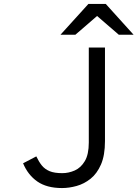

<svg xmlns="http://www.w3.org/2000/svg" viewBox="-20 -941 697 973"><path d="M294.5 12Q217 12 169.2 -21.2Q121.5 -54.5 97 -113.5L164 -148.5Q177 -121 192.2 -102.2Q207.5 -83.5 231.5 -73.5Q255.5 -63.5 295.5 -63.5Q328 -63.5 359 -77.2Q390 -91 410 -124.8Q430 -158.5 430 -218.5V-700H512V-226Q512 -154 491.8 -107.5Q471.5 -61 438.8 -35Q406 -9 368 1.5Q330 12 294.5 12ZM286.5 -765 428 -921H516L657 -765H582L472 -860L362 -765Z"/></svg>

Font: Overpass Mono Light
Style: Regular
Weight: 400
Monospace: yes
Version: Version 4.000